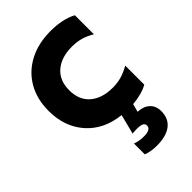

<svg xmlns="http://www.w3.org/2000/svg" viewBox="-243 -662 1013 1013"><g transform="rotate(-45 264.0 -155.5)"><path d="M228 244V163Q256 174 291 174Q344 174 344 145Q344 131 332 125Q320 119 292 119Q278 119 260 121L288 11Q169 -2 100 -80Q31 -158 31 -277Q31 -364 68.5 -429.5Q106 -495 175 -531.5Q244 -568 336 -568Q427 -568 486 -536V-394Q454 -413 424 -421.5Q394 -430 358 -430Q278 -430 231.5 -390Q185 -350 185 -277Q185 -204 231.5 -164Q278 -124 358 -124Q394 -124 424 -133Q454 -142 486 -160V-18Q441 7 372 13L360 58Q402 60 426.5 82.5Q451 105 451 144Q451 199 413.5 228Q376 257 306 257Q261 257 228 244Z"/></g></svg>

Font: Application
Style: Bold
Weight: 700
Designer: Wei Huang
Foundry: Wei Huang
Version: Version 0.012